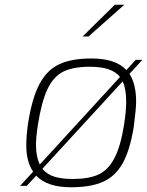

<svg xmlns="http://www.w3.org/2000/svg" viewBox="-20 -785 621 811"><path d="M527 -473Q555 -429 555 -355Q555 -327 545 -249Q529 -151 498.5 -96Q468 -41 416 -17.5Q364 6 280 6Q179 6 133 -43L93 0H65L120 -60Q91 -101 91 -172Q91 -213 99 -267Q116 -373 147.5 -431.5Q179 -490 231 -514Q283 -538 366 -538Q469 -538 514 -489L553 -532H581ZM148 -90 487 -460Q469 -482 438 -492.5Q407 -503 359 -503Q290 -503 248.5 -483Q207 -463 181.5 -410.5Q156 -358 140 -258Q132 -205 132 -172Q132 -124 148 -90ZM498 -441 159 -72Q179 -48 210.5 -38.5Q242 -29 287 -29Q353 -29 394 -47Q435 -65 462 -114.5Q489 -164 504 -258Q513 -315 513 -356Q513 -410 498 -441ZM465 -765H505L354 -631H329Z"/></svg>

Font: Exo ExtraLight
Style: Italic
Weight: 275
Italic angle: -9°
Designer: Natanael Gama
Foundry: Natanael Gama
Version: Version 1.500; ttfautohint (v1.6)